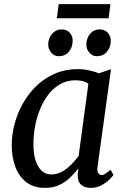

<svg xmlns="http://www.w3.org/2000/svg" viewBox="-20 -904 613 934"><path d="M454.5 -93Q451.5 -69.5 458.2 -61Q465 -52.5 473.5 -52.5Q482.5 -52.5 492.8 -59Q503 -65.5 518 -78.5L532 -53Q528 -46.5 512.8 -31.2Q497.5 -16 474 -3Q450.5 10 421 10Q392.5 10 375 -5Q357.5 -20 358 -54L361.5 -85Q344 -62 321.2 -40.2Q298.5 -18.5 268.8 -4.2Q239 10 200 10Q144.5 10 108.5 -17.5Q72.5 -45 54.8 -92.2Q37 -139.5 37 -198Q37 -247.5 50.5 -299.5Q64 -351.5 90.8 -399.5Q117.5 -447.5 156.5 -485.5Q195.5 -523.5 247 -545.8Q298.5 -568 361.5 -568Q384.5 -568 412.2 -562Q440 -556 461.5 -547.5L520 -567.5ZM410 -497Q396.5 -506 380.5 -509.8Q364.5 -513.5 347 -513.5Q306.5 -513.5 273.8 -495.2Q241 -477 216.5 -445.8Q192 -414.5 175.5 -374.2Q159 -334 150.8 -290.2Q142.5 -246.5 142.5 -203.5Q142.5 -155 153.5 -122Q164.5 -89 183.8 -72.2Q203 -55.5 228.5 -55.5Q252 -55.5 271.8 -64.2Q291.5 -73 308.2 -86.8Q325 -100.5 338.5 -116Q352 -131.5 362.5 -145.5ZM265.5 -630.5Q244 -630.5 229 -648Q214 -665.5 214.5 -689Q215.5 -719 233.8 -740Q252 -761 279.5 -761Q305.5 -761 319.8 -744.2Q334 -727.5 333.5 -705Q333 -673.5 314.8 -652Q296.5 -630.5 265.5 -630.5ZM450.5 -630.5Q429.5 -630.5 414.5 -648Q399.5 -665.5 400 -689Q401 -719 418.8 -740Q436.5 -761 464.5 -761Q490 -761 504.8 -744.2Q519.5 -727.5 519 -705Q518.5 -673.5 500 -652Q481.5 -630.5 450.5 -630.5ZM265.5 -884H517L508.5 -815H256.5Z"/></svg>

Font: Merriweather Light 18pt
Style: Italic
Weight: 400
Italic angle: -7.8°
Version: Version 2.101